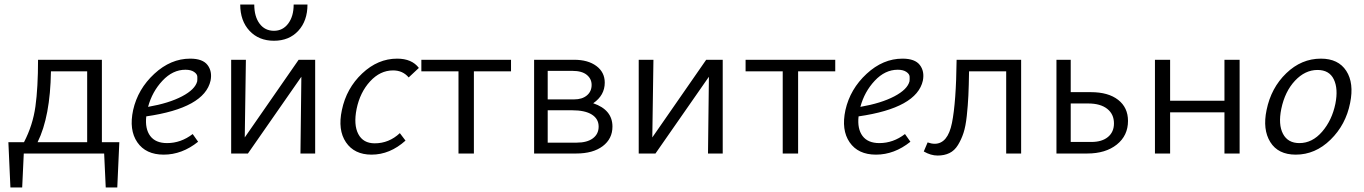

<svg xmlns="http://www.w3.org/2000/svg" viewBox="-20 -678 6024 848"><path d="M507 -50 498 150H447L440 0H85L78 150H26L17 -50H86Q125 -125 136.5 -208Q148 -291 148 -414H430V-50ZM146 -50H365V-363H205Q202 -163 146 -50Z M820 -419Q875 -419 896.5 -391Q918 -363 910 -322Q883 -201 626 -164Q620 -109 643.5 -77.5Q667 -46 718 -46Q779 -46 831 -86L855 -52Q784 5 703 5Q624 5 586.5 -49.5Q549 -104 568 -192Q589 -285 661.5 -352Q734 -419 820 -419ZM851 -319Q852 -328 851.5 -339.5Q851 -351 837 -360.5Q823 -370 799 -370Q743 -370 697.5 -321.5Q652 -273 634 -206Q726 -222 784 -252.5Q842 -283 851 -319Z M1041 -658H1103Q1103 -605 1126.5 -573.5Q1150 -542 1190 -542Q1229 -542 1253 -574Q1277 -606 1277 -658H1338Q1338 -586 1297.5 -542Q1257 -498 1190 -498Q1123 -498 1082 -542Q1041 -586 1041 -658ZM1372 -414V0H1307L1311 -339L1075 0H1001V-414H1066L1061 -71L1299 -414Z M1785 -336Q1759 -367 1716 -367Q1659 -367 1614.5 -318.5Q1570 -270 1555 -197Q1541 -127 1562.5 -86Q1584 -45 1635 -45Q1698 -45 1746 -90L1771 -57Q1702 5 1621 5Q1545 5 1508 -49.5Q1471 -104 1490 -192Q1510 -288 1579.5 -353.5Q1649 -419 1734 -419Q1799 -419 1830 -378Z M2237 -414V-363H2073V0H2005V-363H1841V-414Z M2600 -222Q2685 -193 2685 -119Q2685 -65 2642 -32.5Q2599 0 2525 0H2339V-414H2516Q2577 -414 2614 -386.5Q2651 -359 2651 -313Q2651 -257 2600 -222ZM2508 -365H2399V-239H2516Q2551 -239 2572 -256.5Q2593 -274 2593 -303Q2593 -330 2571.5 -347.5Q2550 -365 2508 -365ZM2527 -48Q2573 -48 2598.5 -67Q2624 -86 2624 -119Q2624 -153 2594 -172Q2564 -191 2506 -191H2399V-48Z M3172 -414V0H3107L3111 -339L2875 0H2801V-414H2866L2861 -71L3099 -414Z M3669 -414V-363H3505V0H3437V-363H3273V-414Z M3966 -419Q4021 -419 4042.5 -391Q4064 -363 4056 -322Q4029 -201 3772 -164Q3766 -109 3789.5 -77.5Q3813 -46 3864 -46Q3925 -46 3977 -86L4001 -52Q3930 5 3849 5Q3770 5 3732.5 -49.5Q3695 -104 3714 -192Q3735 -285 3807.5 -352Q3880 -419 3966 -419ZM3997 -319Q3998 -328 3997.5 -339.5Q3997 -351 3983 -360.5Q3969 -370 3945 -370Q3889 -370 3843.5 -321.5Q3798 -273 3780 -206Q3872 -222 3930 -252.5Q3988 -283 3997 -319Z M4490 -414V0H4424V-363H4260Q4259 -299 4257 -256Q4255 -213 4250 -166.5Q4245 -120 4235.5 -91Q4226 -62 4211 -37.5Q4196 -13 4173.5 -2Q4151 9 4121 9Q4091 9 4060 -9L4077 -49Q4094 -43 4108 -43Q4166 -43 4184.5 -135Q4203 -227 4205 -414Z M4798 -271Q4875 -271 4918.5 -237Q4962 -203 4962 -144Q4962 -79 4912.5 -39.5Q4863 0 4782 0H4646V-414H4709V-271ZM4800 -51Q4847 -51 4873.5 -73Q4900 -95 4900 -133Q4900 -174 4870 -197.5Q4840 -221 4786 -221H4709V-51Z M5388 -414H5455V0H5388V-182H5148V0H5081V-414H5148V-233H5388Z M5703 5Q5625 5 5590.5 -50.5Q5556 -106 5574 -192Q5594 -290 5661 -354.5Q5728 -419 5814 -419Q5891 -419 5926 -365Q5961 -311 5943 -223Q5924 -127 5856.5 -61Q5789 5 5703 5ZM5719 -46Q5776 -46 5819.5 -96.5Q5863 -147 5878 -220Q5891 -286 5871 -327.5Q5851 -369 5799 -369Q5744 -369 5699.5 -321.5Q5655 -274 5639 -197Q5625 -128 5646.5 -87Q5668 -46 5719 -46Z"/></svg>

Font: EauTest
Style: Italic
Weight: 400
Italic angle: -12°
Designer: Christian Thalmann (Catharsis Fonts)
Version: Version 0.001;PS 000.001;hotconv 1.0.88;makeotf.lib2.5.64775